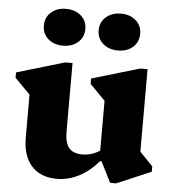

<svg xmlns="http://www.w3.org/2000/svg" viewBox="-54 -797 773 862"><g transform="rotate(5 333.0 -366.0)"><path d="M234 16Q160 16 119.5 -29Q79 -74 79 -157V-403L122 -306L10 -420V-444L226 -508H259V-199Q259 -149 278 -126Q297 -103 338 -103Q364 -103 388.5 -112.5Q413 -122 432 -138V-82H422Q383 -35 334.5 -9.5Q286 16 234 16ZM474 13 427 -80H417V-405L460 -308L348 -422V-446L564 -510H597V-105L554 -183L656 -77V-53L501 13ZM209 -582Q168 -582 142 -605Q116 -628 116 -665Q116 -702 142.5 -725Q169 -748 209 -748Q250 -748 276.5 -725Q303 -702 303 -665Q303 -628 276.5 -605Q250 -582 209 -582ZM457 -582Q416 -582 389.5 -605Q363 -628 363 -665Q363 -702 389.5 -725Q416 -748 457 -748Q498 -748 524 -725Q550 -702 550 -665Q550 -628 524 -605Q498 -582 457 -582Z"/></g></svg>

Font: Platypi Light ExtraBold
Style: Regular
Weight: 800
Version: Version 1.200